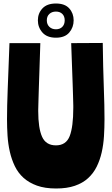

<svg xmlns="http://www.w3.org/2000/svg" viewBox="-20 -1064 637 1095"><path d="M566 -819Q568 -673 572 -566.5Q576 -460 576 -385Q576 -336 573 -287.5Q570 -239 560 -195Q550 -151 531.5 -113.5Q513 -76 482.5 -48Q452 -20 407 -4.5Q362 11 300 11Q236 11 190.5 -5.5Q145 -22 114 -50Q83 -78 64.5 -116.5Q46 -155 36 -199Q26 -243 23 -290Q20 -337 20 -384Q20 -421 21 -463Q22 -505 24 -557Q26 -609 28.5 -673Q31 -737 34 -818H210Q207 -728 205 -665.5Q203 -603 201.5 -561Q200 -519 199.5 -494.5Q199 -470 198.5 -457Q198 -444 198 -438.5Q198 -433 198 -430Q198 -333 220 -284Q242 -235 299 -235Q357 -235 377.5 -288Q398 -341 398 -449Q398 -454 398 -460.5Q398 -467 397.5 -481Q397 -495 396.5 -518.5Q396 -542 394.5 -581.5Q393 -621 391 -678.5Q389 -736 386 -818ZM299 -897Q322 -897 335.5 -911Q349 -925 349 -948Q349 -971 335.5 -984.5Q322 -998 299 -998Q276 -998 261.5 -984.5Q247 -971 247 -948Q247 -925 261.5 -911Q276 -897 299 -897ZM299 -849Q248 -849 222 -878.5Q196 -908 196 -948Q196 -988 222 -1016Q248 -1044 299 -1044Q350 -1044 375 -1016Q400 -988 400 -948Q400 -908 375 -878.5Q350 -849 299 -849Z"/></svg>

Font: Ranchers
Style: Regular
Weight: 400
Designer: Pablo Impallari, Brenda Gallo
Foundry: Pablo Impallari, Brenda Gallo
Version: Version 1.000; ttfautohint (v0.8) -G 200 -r 50